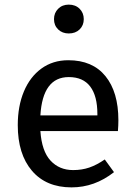

<svg xmlns="http://www.w3.org/2000/svg" viewBox="-20 -800 584 832"><path d="M491 -232H155Q161 -145 199 -104Q237 -63 297 -63Q335 -63 367 -74Q399 -85 434 -109L474 -54Q390 12 290 12Q180 12 118.5 -60Q57 -132 57 -258Q57 -340 83.5 -403.5Q110 -467 159.5 -503Q209 -539 276 -539Q381 -539 437 -470Q493 -401 493 -279Q493 -256 491 -232ZM402 -306Q402 -384 371 -425Q340 -466 278 -466Q165 -466 155 -300H402ZM343 -717Q343 -690 325 -672.5Q307 -655 278 -655Q250 -655 232 -672.5Q214 -690 214 -717Q214 -744 232 -762Q250 -780 278 -780Q307 -780 325 -762Q343 -744 343 -717Z"/></svg>

Font: Fira GO
Style: Regular
Weight: 400
Designer: Carrois Corporate
Foundry: Carrois Corporate GbR
Version: Version 0.300